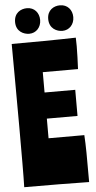

<svg xmlns="http://www.w3.org/2000/svg" viewBox="-65 -1050 545 1091"><g transform="rotate(-5 207.5 -504.5)"><path d="M398 3C398 -147 398 -203 394 -265H190V-377H365V-526H190V-642H391C393 -681 395 -739 395 -772C395 -794 394 -804 394 -821C286 -818 133 -817 28 -817C28 -764 30 -544 30 -342C30 -194 30 -56 28 0C136 0 324 1 398 3ZM58 -939C58 -885 101 -866 133 -866C172 -866 201 -897 201 -939C201 -980 174 -1012 132 -1012C96 -1012 58 -991 58 -939ZM247 -940C247 -885 290 -866 322 -866C361 -866 390 -897 390 -939C390 -980 363 -1012 320 -1012C285 -1012 247 -991 247 -940Z"/></g></svg>

Font: Ranchers
Style: Regular
Weight: 400
Designer: Pablo Impallari, Brenda Gallo
Foundry: Pablo Impallari, Brenda Gallo
Version: Version 1.000